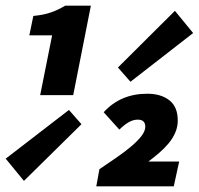

<svg xmlns="http://www.w3.org/2000/svg" viewBox="-80 -654 700 674"><path d="M61 -320 103 -530H23L37 -598Q57 -600 71.5 -603Q86 -606 99 -610.5Q112 -615 123.5 -620.5Q135 -626 149 -634H239L177 -320ZM4 -19 -60 -97 162 -268 206 -218ZM378 -367 334 -417 534 -616 598 -538ZM258 0 269 -60Q300 -81 329 -101Q358 -121 380.5 -140Q403 -159 416.5 -176.5Q430 -194 430 -209Q430 -234 404 -234Q387 -234 371 -224.5Q355 -215 339 -199L284 -260Q343 -325 437 -325Q485 -325 514.5 -302Q544 -279 544 -231Q544 -209 535.5 -189Q527 -169 512.5 -151.5Q498 -134 479.5 -118Q461 -102 441 -87H549L530 0Z"/></svg>

Font: Source Code Pro Black
Style: Italic
Weight: 900
Italic angle: -11°
Monospace: yes
Designer: Paul D. Hunt, Teo Tuominen
Foundry: Adobe Systems Incorporated
Version: Version 1.050;PS 1.000;hotconv 16.6.51;makeotf.lib2.5.65220